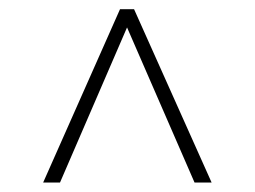

<svg xmlns="http://www.w3.org/2000/svg" viewBox="-20 -696 552 416"><path d="M250.5 -647.5H260L110 -300.5H73.5L240 -676H270.5L438.5 -300.5H401.5Z"/></svg>

Font: Newsreader 16pt Light
Style: Regular
Weight: 300
Designer: Hugues Gentile
Foundry: Production Type
Version: Version 1.003